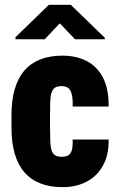

<svg xmlns="http://www.w3.org/2000/svg" viewBox="-20 -770 498 800"><path d="M237.3 -116.7Q253.9 -116.7 264.2 -122.6Q274.4 -128.4 279.1 -143.8Q283.7 -159.2 282.7 -188.5H432.6Q433.6 -123 408.4 -78.9Q383.3 -34.7 339.8 -12.5Q296.4 9.8 241.2 9.8Q187.5 9.8 147.5 -6.1Q107.4 -22 80.8 -53.2Q54.2 -84.5 41 -130.9Q27.8 -177.2 27.8 -238.8V-289.1Q27.8 -350.6 41 -397.2Q54.2 -443.8 80.8 -475.1Q107.4 -506.3 147.2 -522.2Q187 -538.1 240.2 -538.1Q297.9 -538.1 341.3 -515.6Q384.8 -493.2 409.2 -446.3Q433.6 -399.4 432.6 -326.2H282.7Q283.7 -356.4 279.5 -375.2Q275.4 -394 265.1 -402.6Q254.9 -411.1 236.3 -411.1Q218.3 -411.1 208.5 -404.3Q198.7 -397.5 194.3 -382.8Q189.9 -368.2 189.2 -345Q188.5 -321.8 188.5 -289.1V-238.8Q188.5 -205.6 189.5 -182.1Q190.4 -158.7 194.8 -144.3Q199.2 -129.9 209.2 -123.3Q219.2 -116.7 237.3 -116.7ZM274.9 -750 416.5 -612.8V-606.4H292.5L229 -672.9L166.5 -606.4H44.4V-614.7L183.6 -750Z"/></svg>

Font: Roboto Condensed Black
Style: Regular
Weight: 900
Designer: Christian Robertson
Foundry: Google
Version: Version 3.008; 2023